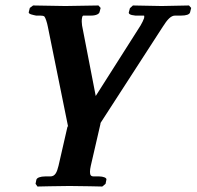

<svg xmlns="http://www.w3.org/2000/svg" viewBox="-20 -454 719 702"><path d="M194 152C188 177 181 191 164 191H146C127 191 115 196 113 203L110 218L117 228C117 228 199 226 234 226C272 226 354 228 354 228L366 218L369 203C371 196 357 191 342 191H323C312 191 309 186 309 174C309 168 310 161 312 152L348 -4L346 -2L575 -356C592 -383 605 -397 620 -397H642C661 -397 673 -401 675 -409L679 -425L671 -434C671 -434 580 -432 571 -432C558 -432 466 -434 466 -434L455 -424L451 -409C450 -404 454 -399 475 -397H505C508 -397 508 -396 507 -388C505 -382 499 -369 494 -361L330 -103L280 -361C279 -369 278 -380 280 -389C281 -395 283 -397 285 -397H313C333 -397 343 -404 344 -410L348 -425L340 -434C340 -434 225 -432 219 -432C206 -432 101 -434 101 -434L89 -425L85 -409C84 -402 103 -399 112 -397H127C134 -397 139 -396 142 -394C146 -390 152 -372 155 -356L229 9L227 8Z"/></svg>

Font: Linux Libertine O
Style: Bold Italic
Weight: 700
Italic angle: -11.5°
Designer: Philipp H. Poll
Foundry: Philipp H. Poll
Version: Version 4.1.0